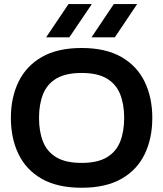

<svg xmlns="http://www.w3.org/2000/svg" viewBox="-20 -905 795 935"><path d="M377.7 9.3Q260 9.3 183.8 -34Q107.7 -77.3 70.3 -154.2Q33 -231 33 -331Q33 -430 70.3 -506.8Q107.7 -583.7 183.8 -627.5Q260 -671.3 377.7 -671.3Q494.7 -671.3 571 -627.5Q647.3 -583.7 684.5 -506.8Q721.7 -430 721.7 -331Q721.7 -231 684.5 -154.2Q647.3 -77.3 571 -34Q494.7 9.3 377.7 9.3ZM377.7 -111.7Q454.7 -111.7 500 -138.7Q545.3 -165.7 565 -214.8Q584.7 -264 584.7 -331Q584.7 -397.3 565 -446.5Q545.3 -495.7 500 -522.7Q454.7 -549.7 377.7 -549.7Q300 -549.7 254.7 -522.7Q209.3 -495.7 189.7 -446.5Q170 -397.3 170 -331Q170 -264 189.7 -214.8Q209.3 -165.7 254.7 -138.7Q300 -111.7 377.7 -111.7ZM313.7 -885.3H427.3L317.7 -723.3H204.7ZM534.3 -885.3H648L539.3 -723.3H425.7Z"/></svg>

Font: Nata Sans
Style: Regular
Weight: 400
Designer: Daniel Uzquiano Cruz
Version: Version 1.001